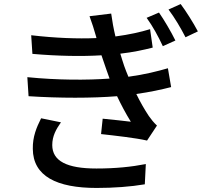

<svg xmlns="http://www.w3.org/2000/svg" viewBox="-20 -870 1040 948"><path d="M765 -808 704 -782C735 -739 760 -693 784 -642L846 -670C825 -713 789 -774 765 -808ZM872 -850 812 -823C844 -780 870 -736 896 -686L957 -715C935 -757 897 -817 872 -850ZM454 -691C455 -688 456 -685 456 -682C363 -678 254 -682 134 -696L140 -604C266 -593 385 -591 481 -597C488 -576 496 -553 505 -527C510 -512 516 -497 521 -482C409 -474 265 -474 115 -489L121 -395C273 -385 436 -385 558 -395C578 -353 600 -311 626 -269C596 -273 535 -279 487 -284L479 -208C550 -200 650 -189 706 -176L755 -250C739 -265 727 -280 715 -297C693 -330 672 -367 653 -406C719 -415 778 -428 825 -440L809 -533C761 -519 695 -502 614 -491C606 -510 599 -528 593 -545C587 -564 580 -584 574 -605C637 -612 691 -624 734 -635L721 -726C676 -712 618 -699 550 -690C541 -727 534 -766 529 -803L422 -790C434 -757 445 -724 454 -691ZM281 -266 183 -286C160 -240 141 -195 142 -135C143 0 260 58 457 58C541 58 625 52 695 40L700 -60C628 -46 550 -38 456 -38C310 -38 238 -75 238 -154C238 -198 257 -232 281 -266Z"/></svg>

Font: Source Han Sans JP Medium
Style: Regular
Weight: 500
Designer: Ryoko NISHIZUKA 西塚涼子 (kana, bopomofo & ideographs); Paul D. Hunt (Latin, Greek & Cyrillic); Sandoll Communications 산돌커뮤니
Foundry: Adobe
Version: Version 2.002;hotconv 1.0.116;makeotfexe 2.5.65601